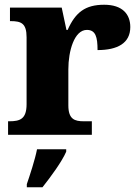

<svg xmlns="http://www.w3.org/2000/svg" viewBox="-20 -568 584 809"><path d="M14 0H367V-57H333C295 -57 268 -65 268 -124V-276C268 -353 293 -442 346 -442C383 -442 391 -412 391 -357C475 -357 529 -386 529 -454C529 -508 496 -548 419 -548C339 -548 298 -516 265 -442H260L240 -536H22V-479H25C69 -479 92 -470 92 -411V-129C92 -66 64 -57 19 -57H14ZM93 208V221H159C194 177 241 113 259 71V61H136C128 103 106 170 93 208Z"/></svg>

Font: Noto Serif Gurmukhi ExtraBold
Style: Regular
Weight: 800
Designer: Vaibhav Singh and the Monotype Design Team
Foundry: Monotype Imaging Inc.
Version: Version 2.004